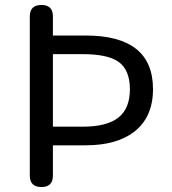

<svg xmlns="http://www.w3.org/2000/svg" viewBox="-20 -753 691 773"><path d="M147 0Q100 0 100 -46V-687Q100 -733 147 -733Q193 -733 193 -687V-610H325Q596 -610 596 -394Q596 -282 521 -223Q450 -168 325 -168H259H193V-46Q193 0 147 0ZM193 -243H313Q410 -243 456.5 -279.5Q503 -316 503 -394Q503 -472 456 -505Q412 -535 313 -535H253H193Z"/></svg>

Font: GenSenRounded JP R
Style: Regular
Weight: 400
Version: Version 1.501;PS 1;hotconv 16.6.51;makeotf.lib2.5.65220